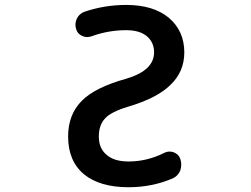

<svg xmlns="http://www.w3.org/2000/svg" viewBox="-20 -785 1040 794"><path d="M511.7 -10.7Q392.6 -10.7 327.1 -64.5Q261.7 -119.1 261.7 -220.7Q261.7 -311.5 318.4 -368.2Q373 -423.8 503.9 -460Q617.2 -494.1 617.2 -568.4Q617.2 -609.4 587.9 -634.8Q557.6 -660.2 502 -660.2Q427.7 -660.2 358.4 -634.8Q348.6 -631.8 339.8 -631.8Q329.1 -631.8 319.3 -636.7Q299.8 -645.5 294.9 -665Q292 -673.8 292 -682.6Q292 -695.3 297.9 -708Q307.6 -728.5 329.1 -736.3Q412.1 -764.6 502 -764.6Q613.3 -764.6 677.7 -711.9Q742.2 -657.2 742.2 -568.4Q742.2 -488.3 684.6 -433.6Q628.9 -378.9 509.8 -343.8Q438.5 -322.3 414.1 -294.9Q388.7 -267.6 388.7 -220.7Q388.7 -171.9 419.9 -145.5Q451.2 -117.2 511.7 -117.2Q587.9 -117.2 658.2 -152.3Q669.9 -158.2 681.6 -158.2Q689.5 -158.2 698.2 -155.3Q718.8 -147.5 725.6 -127.9Q729.5 -116.2 729.5 -104.5Q729.5 -92.8 725.6 -80.1Q715.8 -56.6 693.4 -46.9Q608.4 -10.7 511.7 -10.7Z"/></svg>

Font: Rounded-X Mgen+ 1m medium
Style: Regular
Weight: 500
Designer: [Source Han Sans]
Ryoko NISHIZUKA  (kana & ideographs); Paul D. Hunt (Latin, Greek & Cyrillic); Wenlong ZHANG  (bopomofo
Version: Version 1.059.20150602